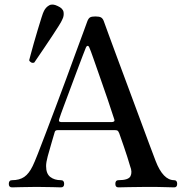

<svg xmlns="http://www.w3.org/2000/svg" viewBox="-20 -809 805 829"><path d="M32 0Q18 0 18 -15Q18 -31 32 -31Q64 -31 84.5 -45Q105 -59 121 -92Q128 -106 143 -144Q158 -182 178 -235Q198 -288 221 -348.5Q244 -409 266 -469Q288 -529 307 -581Q326 -633 339.5 -669Q353 -705 357 -717Q362 -730 369 -734Q376 -738 392 -738Q409 -738 416.5 -733.5Q424 -729 428 -718Q434 -701 450 -657.5Q466 -614 488 -554.5Q510 -495 534.5 -429.5Q559 -364 582 -301.5Q605 -239 623.5 -189.5Q642 -140 652 -114Q684 -31 732 -31Q745 -31 745 -15Q745 0 732 0Q722 0 693.5 -1Q665 -2 613 -2Q570 -2 536 -1Q502 0 491 0Q478 0 478 -15Q478 -31 491 -31Q535 -31 543.5 -48.5Q552 -66 542 -91Q541 -96 529.5 -132Q518 -168 495 -233Q491 -243 487.5 -245Q484 -247 477 -247H228Q218 -247 216 -238Q210 -217 201.5 -188.5Q193 -160 186 -134Q179 -108 179 -92Q179 -59 197 -45Q215 -31 243 -31Q257 -31 257 -15Q257 0 243 0Q233 0 207.5 -1Q182 -2 138 -2Q99 -2 70.5 -1Q42 0 32 0ZM244 -282H463Q468 -282 472 -284.5Q476 -287 473 -295Q461 -333 444.5 -381Q428 -429 411.5 -476Q395 -523 383 -557.5Q371 -592 366 -603Q363 -611 358.5 -611Q354 -611 351 -604Q348 -597 337.5 -569.5Q327 -542 312.5 -503.5Q298 -465 283 -424.5Q268 -384 255 -349.5Q242 -315 236 -296Q231 -282 244 -282ZM128 -539Q121 -536 114.5 -539.5Q108 -543 106 -549Q107 -553 112.5 -573.5Q118 -594 126 -622.5Q134 -651 143 -680.5Q152 -710 159 -732.5Q166 -755 170 -762Q178 -778 192.5 -786Q207 -794 229 -783Q252 -773 254.5 -756.5Q257 -740 249 -725Q246 -717 233.5 -697Q221 -677 204 -651.5Q187 -626 170.5 -601.5Q154 -577 142 -559.5Q130 -542 128 -539Z"/></svg>

Font: Zen Old Mincho SemiBold
Style: Regular
Weight: 600
Version: Version 1.500